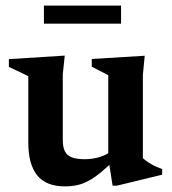

<svg xmlns="http://www.w3.org/2000/svg" viewBox="-20 -650 612 682"><path d="M203 -153Q203 -127.5 210.5 -112.5Q218 -97.5 235.2 -91Q252.5 -84.5 281 -84.5Q310 -84.5 336.5 -93Q363 -101.5 378.5 -116L396.5 -91.5Q364.5 -59.5 339.8 -39Q315 -18.5 294.2 -7.5Q273.5 3.5 253.5 7.8Q233.5 12 210 12Q144 12 112.2 -27Q80.5 -66 80.5 -144V-379.5L11.5 -412.5V-440L210 -452.5L203 -386.5ZM380 9.5 364.5 -88.5V-383L306 -413V-440.5L494 -452L487.5 -384V-88.5Q492.5 -83.5 500.5 -77.8Q508.5 -72 518 -66.5Q527.5 -61 537.2 -56.8Q547 -52.5 556 -49.5V-29.5L395.5 9.5ZM136 -566V-630H410V-566Z"/></svg>

Font: Newsreader 16pt SemiBold
Style: Regular
Weight: 600
Designer: Hugues Gentile
Foundry: Production Type
Version: Version 1.003